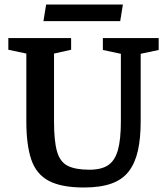

<svg xmlns="http://www.w3.org/2000/svg" viewBox="-20 -817 741 853"><path d="M353 16Q253 16 197 -13.5Q141 -43 119 -108Q97 -173 97 -278V-579L17 -596V-648H296V-596L220 -579V-278Q220 -190 233.5 -143.5Q247 -97 281.5 -80Q316 -63 377 -63Q431 -63 461 -83.5Q491 -104 504 -151Q517 -198 517 -278V-578L437 -595V-648H685V-595L605 -578V-278Q605 -202 592.5 -147Q580 -92 552 -55.5Q524 -19 475 -1.5Q426 16 353 16ZM173 -723 185 -797H526L514 -723Z"/></svg>

Font: Faustina Light SemiBold
Style: Regular
Weight: 600
Version: Version 1.200